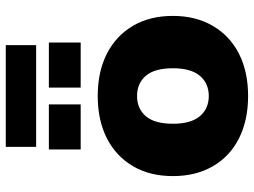

<svg xmlns="http://www.w3.org/2000/svg" viewBox="-127 -740 878 664"><g transform="rotate(-90 312.0 -408.0)"><path d="M312 11Q228 11 165.5 -20.5Q103 -52 69 -111Q35 -170 35 -249Q35 -329 69.5 -387.5Q104 -446 166 -477.5Q228 -509 312 -509Q396 -509 458 -477.5Q520 -446 554.5 -387.5Q589 -329 589 -249Q589 -170 554.5 -111Q520 -52 458 -20.5Q396 11 312 11ZM312 -125Q356 -125 382 -156Q408 -187 408 -249Q408 -312 382 -342.5Q356 -373 312 -373Q268 -373 242 -342.5Q216 -312 216 -249Q216 -187 242 -156Q268 -125 312 -125ZM136 -722V-827H488V-722ZM127 -568V-678H283V-568ZM341 -568V-678H497V-568Z"/></g></svg>

Font: Nunito Sans 10pt Black
Style: Regular
Weight: 900
Designer: Vernon Adams
Foundry: Vernon Adams
Version: Version 3.101;gftools[0.9.27]